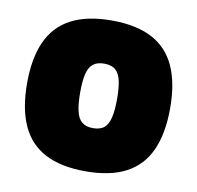

<svg xmlns="http://www.w3.org/2000/svg" viewBox="-65 -582 680 662"><g transform="rotate(10 275.0 -251.0)"><path d="M274.9 12.6Q188.4 12.6 132.9 -16.8Q77.3 -46.1 50.9 -105.1Q24.4 -164 24.4 -252.1Q24.4 -339.6 50.9 -398.1Q77.3 -456.5 132.9 -485.9Q188.4 -515.3 274.9 -515.3Q361.9 -515.3 417.1 -485.9Q472.4 -456.5 498.8 -398.1Q525.3 -339.6 525.3 -252.1Q525.3 -164 498.8 -105.1Q472.4 -46.1 417.1 -16.8Q361.9 12.6 274.9 12.6ZM274.9 -138.5Q300.2 -138.5 314.1 -150.3Q328 -162 333.7 -187.5Q339.5 -213 339.5 -252.1Q339.5 -292.3 333.7 -316.7Q328 -341.2 314.1 -352.7Q300.2 -364.3 274.9 -364.3Q250 -364.3 235.9 -352.7Q221.7 -341.2 216 -316.5Q210.2 -291.7 210.2 -252.1Q210.2 -213 216 -187.5Q221.7 -162 235.9 -150.3Q250 -138.5 274.9 -138.5Z"/></g></svg>

Font: TitilliumWeb ExtraLight
Style: Regular
Weight: 400
Designer: Mohamed Gaber, Accademia di Belle Arti di Urbino and others
Foundry: Kief Type Foundry, Accademia di Belle Arti di Urbino and others
Version: Version 3.000; ttfautohint (v1.8.2)